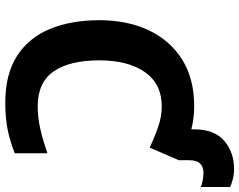

<svg xmlns="http://www.w3.org/2000/svg" viewBox="-112 -808 929 746"><g transform="rotate(90 353.0 -434.5)"><path d="M636 -879Q658 -879 677.5 -873.5Q697 -868 706 -864V-750Q698 -753 683 -756.5Q668 -760 651 -760Q628 -760 615 -747Q602 -734 602 -704V-664L553 -551Q513 -570 472.5 -584Q432 -598 393 -598Q306 -598 260 -533Q214 -468 214 -355Q214 -241 256.5 -178.5Q299 -116 393 -116Q436 -116 480 -126Q524 -136 575 -154V-27Q528 -8 482 1Q436 10 379 10Q268 10 197 -35.5Q126 -81 92 -163.5Q58 -246 58 -356Q58 -464 97 -547Q136 -630 210.5 -677Q285 -724 393 -724Q438 -724 482 -713V-723Q482 -803 527 -841Q572 -879 636 -879Z"/></g></svg>

Font: Noto Sans
Style: Bold
Weight: 700
Designer: Monotype Design Team
Foundry: Monotype Imaging Inc.
Version: Version 2.000;GOOG;noto-source:20170915:90ef993387c0; ttfaut